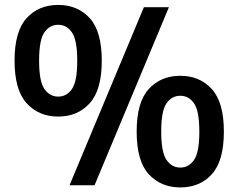

<svg xmlns="http://www.w3.org/2000/svg" viewBox="-20 -770 991 798"><path d="M222 -285.5Q141 -285.5 90.8 -340.8Q40.5 -396 40.5 -518Q40.5 -639.5 90.5 -694.5Q140.5 -749.5 222 -749.5Q303 -749.5 353 -694.5Q403 -639.5 403 -518Q403 -396 352.8 -340.8Q302.5 -285.5 222 -285.5ZM269 0 578 -740H682L373 0ZM222 -368.5Q257 -368.5 279 -400Q301 -431.5 301 -517.5Q301 -603.5 279 -635.2Q257 -667 222 -667Q186.5 -667 164.5 -635.5Q142.5 -604 142.5 -518Q142.5 -432 164.5 -400.2Q186.5 -368.5 222 -368.5ZM729.5 9Q648.5 9 598.2 -46Q548 -101 548 -223Q548 -345 598.2 -400Q648.5 -455 729.5 -455Q810 -455 860.2 -400Q910.5 -345 910.5 -223Q910.5 -101 860.5 -46Q810.5 9 729.5 9ZM729.5 -73.5Q764.5 -73.5 786.5 -105.2Q808.5 -137 808.5 -222.5Q808.5 -309 786.5 -340.5Q764.5 -372 729.5 -372Q694 -372 672 -340.5Q650 -309 650 -223.5Q650 -137.5 672 -105.5Q694 -73.5 729.5 -73.5Z"/></svg>

Font: Encode Sans SemiCondensed SemiCondensed SemiBold
Style: Regular
Weight: 600
Width: 4
Designer: Multiple Designers
Foundry: Impallari Type
Version: Version 3.000; ttfautohint (v1.8.3) -l 8 -r 50 -G 200 -x 14 